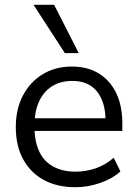

<svg xmlns="http://www.w3.org/2000/svg" viewBox="-20 -773 572 802"><path d="M295 9Q218 9 162.5 -21.5Q107 -52 76.5 -108Q46 -164 46 -242Q46 -318 76 -374.5Q106 -431 158.5 -463Q211 -495 280 -495Q346 -495 393 -466Q440 -437 465.5 -384Q491 -331 491 -257V-226H108V-279H437L421 -266Q421 -346 385.5 -390.5Q350 -435 282 -435Q231 -435 195.5 -411.5Q160 -388 142 -346.5Q124 -305 124 -250V-244Q124 -183 143.5 -141Q163 -99 202 -77.5Q241 -56 295 -56Q338 -56 378.5 -69.5Q419 -83 455 -114L483 -57Q450 -27 399 -9Q348 9 295 9ZM251 -551 120 -753H206L309 -551Z"/></svg>

Font: Nunito Sans 12pt ExtraLight 12pt
Style: Regular
Weight: 400
Version: Version 3.101;gftools[0.9.27]